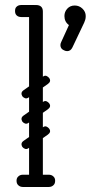

<svg xmlns="http://www.w3.org/2000/svg" viewBox="-20 -746 362 766"><path d="M123 0Q96 0 96 -26V-700Q96 -726 123 -726Q151 -726 151 -700V-26Q151 0 123 0ZM150 -702Q148 -689 141 -685Q137 -678 116 -678H65Q53 -678 46 -685Q40 -691 40 -702Q40 -714 46 -719Q53 -726 65 -726H116Q127 -726 133 -724.5Q139 -723 140 -721Q144 -717 147 -712Q150 -707 150 -702ZM46 -25Q46 -36 53 -42Q60 -49 72 -49H121Q133 -49 140 -43Q147 -36 147 -25Q147 -13 140 -6Q133 0 121 0H72Q60 0 53 -7Q46 -13 46 -25ZM200 -25Q200 -13 193 -7Q186 0 174 0H125Q114 0 106 -6Q99 -13 99 -25Q99 -36 106 -43Q114 -49 125 -49H174Q186 -49 193 -42Q200 -36 200 -25ZM94 -357Q87 -352 80.5 -354Q74 -356 69 -362Q65 -369 66 -375Q67 -381 74 -386L151 -440Q159 -446 165.5 -443Q172 -440 176 -435Q181 -428 179.5 -422Q178 -416 171 -411ZM94 -155Q87 -150 80.5 -152Q74 -154 69 -160Q65 -167 66 -173Q67 -179 74 -184L151 -238Q159 -244 165.5 -241Q172 -238 176 -233Q181 -226 179.5 -220Q178 -214 171 -209ZM94 -256Q87 -251 80.5 -253Q74 -255 69 -261Q65 -268 66 -274Q67 -280 74 -285L151 -339Q159 -345 165.5 -342Q172 -339 176 -334Q181 -327 179.5 -321Q178 -315 171 -310ZM236 -545Q221 -551 221 -566Q221 -572 224 -578L255 -646Q237 -659 237 -682Q237 -699 248.5 -711.5Q260 -724 278 -724Q296 -724 309 -711.5Q322 -699 322 -682Q322 -673 320 -667Q318 -661 316 -656L269 -557Q262 -542 248 -542Q242 -542 236 -545Z"/></svg>

Font: Nsibidi Libre Uzo
Style: Regular
Weight: 400
Designer: Oluwaseun Badejo
Version: Version 1.021